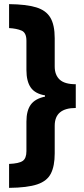

<svg xmlns="http://www.w3.org/2000/svg" viewBox="-20 -743 406 930"><path d="M24 51Q72 49 90 36.5Q108 24 108 -11V-154Q108 -207 129 -236Q150 -265 198 -275V-281Q150 -289 129 -319Q108 -349 108 -404V-546Q108 -585 84 -595Q60 -605 24 -607V-723Q107 -722 155 -707.5Q203 -693 224 -657.5Q245 -622 245 -558V-421Q245 -380 269 -357.5Q293 -335 347 -335V-220Q245 -220 245 -134V0Q245 61 226.5 97.5Q208 134 160.5 150Q113 166 24 167Z"/></svg>

Font: Noto Sans Lao ExtraCondensed ExtraBold
Style: Regular
Weight: 800
Width: 2
Designer: Monotype Design Team
Foundry: Monotype Imaging Inc.
Version: Version 2.003; ttfautohint (v1.8.4.7-5d5b)